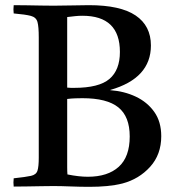

<svg xmlns="http://www.w3.org/2000/svg" viewBox="-20 -721 677 743"><path d="M326 2Q291 2 253.5 0.5Q216 -1 187 -1Q171 -1 142 -0.5Q113 0 83 0.5Q53 1 33 1Q31 -14 33 -31Q80 -36 100 -40.5Q120 -45 125 -60.5Q130 -76 130 -111V-576Q130 -618 125 -636Q120 -654 99.5 -659.5Q79 -665 33 -669Q31 -684 33 -701Q54 -701 83 -700.5Q112 -700 140.5 -699.5Q169 -699 188 -699Q219 -699 259.5 -700Q300 -701 324 -701Q446 -701 505 -661Q564 -621 564 -545Q564 -418 407 -373V-372Q461 -368 505.5 -347Q550 -326 577 -288Q604 -250 604 -194Q604 -123 561 -75.5Q518 -28 454 -11Q426 -4 394 -1Q362 2 326 2ZM299 -341Q287 -341 271.5 -340.5Q256 -340 240 -338V-116Q240 -91 240 -74Q240 -57 241 -46Q285 -37 320 -37Q397 -37 439.5 -75.5Q482 -114 482 -193Q482 -270 438 -305.5Q394 -341 299 -341ZM240 -382Q248 -381 254.5 -381Q261 -381 267 -381Q363 -381 403.5 -415.5Q444 -450 444 -520Q444 -660 299 -660Q284 -660 270.5 -658.5Q257 -657 240 -655Z"/></svg>

Font: Tiro Kannada
Style: Regular
Weight: 400
Designer: Kannada: John Hudson & Fiona Ross. Latin: John Hudson.
Foundry: Tiro Typeworks Ltd.
Version: Version 1.52